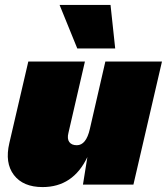

<svg xmlns="http://www.w3.org/2000/svg" viewBox="-20 -750 678 780"><path d="M448 -553H294L222 -730H429ZM408 -500H638L522 0H317L335 -112Q277 10 153 10Q74 10 36.5 -39Q-1 -88 18 -169L95 -500H325L258 -210Q252 -186 261.5 -173Q271 -160 292 -160Q330 -160 345 -226Z"/></svg>

Font: Elaine Sans Black
Style: Italic
Weight: 900
Italic angle: -13°
Designer: Wei Huang
Foundry: Wei Huang
Version: Version 2.001;December 24, 2019;FontCreator 12.0.0.2547 64-b